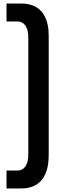

<svg xmlns="http://www.w3.org/2000/svg" viewBox="-20 -862 369 1092"><path d="M17 108V210H100C238 210 257 94 257 20V-660C257 -745 228 -842 100 -842H17V-740H79C117 -740 141 -709 141 -649V17C141 77 117 108 79 108Z"/></svg>

Font: Exo
Style: Demi Bold
Weight: 600
Designer: Natanael Gama
Version: Version 1.00